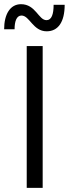

<svg xmlns="http://www.w3.org/2000/svg" viewBox="-25 -914 334 934"><path d="M202.1 -761.7C257.8 -761.7 289.6 -807.1 289.6 -890.6H235.8C235.8 -845.2 226.1 -815.9 201.2 -815.9C162.1 -815.9 148.9 -893.6 77.1 -893.6C23.9 -893.6 -4.9 -843.8 -4.9 -771.5H45.9C45.9 -808.1 54.7 -838.4 79.6 -838.4C119.1 -838.4 135.3 -761.7 202.1 -761.7ZM105 0H182.6V-689.9H105Z"/></svg>

Font: HK Grotesk
Style: Regular
Weight: 400
Designer: Alfredo Marco Pradil and Stefan Peev
Foundry: Hanken Design Co.
Version: Version 1.045;PS 001.045;hotconv 1.0.88;makeotf.lib2.5.64775